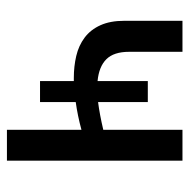

<svg xmlns="http://www.w3.org/2000/svg" viewBox="-16 -530 546 554"><g transform="rotate(90 257.0 -253.0)"><path d="M443.5 -506.5V0H354.5V-215Q314 -204 274.5 -198.5V-95.5H214V-193Q209.5 -193 205 -193Q171.5 -193 141.5 -200Q111.5 -207 88.5 -224.2Q65.5 -241.5 52.8 -269.8Q40 -298 40 -339V-506.5H129.5V-352.5Q129.5 -308.5 150.8 -287Q172 -265.5 214 -261.5V-406.5H274.5V-263Q310 -267.5 354.5 -278V-506.5Z"/></g></svg>

Font: Lato
Style: Regular
Weight: 400
Designer: Lukasz Dziedzic with Adam Twardoch and Botio Nikoltchev
Foundry: tyPoland Lukasz Dziedzic
Version: Version 2.010; 2014-09-01; http://www.latofonts.com/; ttfaut